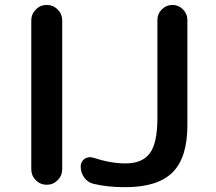

<svg xmlns="http://www.w3.org/2000/svg" viewBox="-20 -774 878 782"><path d="M107.4 -84V-691.4Q107.4 -716.8 126 -735.4Q144.5 -753.9 170.4 -753.9Q196.3 -753.9 214.8 -735.4Q233.4 -716.8 233.4 -691.4V-84Q233.4 -58.6 214.8 -40Q196.3 -21.5 170.4 -21.5Q144.5 -21.5 126 -40Q107.4 -58.6 107.4 -84ZM360.4 -25.4Q336.9 -31.2 322.8 -51.3Q308.6 -71.3 308.6 -95.7Q308.6 -115.2 324.2 -127Q335 -133.8 346.7 -133.8Q352.5 -133.8 359.4 -131.8Q430.7 -108.4 491.2 -108.4Q559.6 -108.4 590.3 -149.9Q621.1 -191.4 621.1 -293V-693.4Q621.1 -717.8 639.2 -735.8Q657.2 -753.9 682.1 -753.9Q707 -753.9 725.1 -735.8Q743.2 -717.8 743.2 -693.4V-263.7Q743.2 -131.8 682.6 -71.8Q622.1 -11.7 491.2 -11.7Q488.3 -11.7 485.4 -11.7Q418 -11.7 360.4 -25.4Z"/></svg>

Font: Gen Jyuu GothicX Medium
Style: Regular
Weight: 500
Designer: Ryoko NISHIZUKA (kana &amp; ideographs); Paul D. Hunt (Latin, Greek &amp; Cyrillic); Wenlong ZHANG (bopomofo); Sandoll C
Version: Version 1.058.20140828